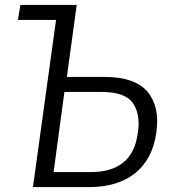

<svg xmlns="http://www.w3.org/2000/svg" viewBox="-20 -761 703 781"><path d="M53 -680H208L114 0H344C491 0 596 -72 616 -223C626 -293 614 -346 580 -388C545 -428 488 -448 407 -448H252L292 -741H63ZM242 -387H393C455 -387 497 -373 519 -344C540 -314 549 -275 541 -224C528 -111 460 -61 349 -61H198Z"/></svg>

Font: Cheyenne Sans Light
Style: Italic
Weight: 300
Italic angle: -8.13011°
Designer: The Public Sans project authors (U.S. Web Design System), Libre Franklin designed by Pablo Impallari and Rodrigo Fuenzal
Foundry: The Cheyenne Sans Project Authors
Version: Version 2.007